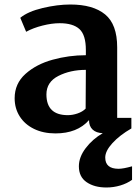

<svg xmlns="http://www.w3.org/2000/svg" viewBox="-20 -579 619 852"><path d="M500 -369V-56H563V-9Q511 21 479 56Q447 91 447 120Q447 170 506 170Q527 170 566 159V219Q544 235 514 244Q484 253 452 253Q399 253 364.5 229.5Q330 206 330 159Q330 118 360.5 78Q391 38 436 12Q407 11 391 -4Q375 -19 375 -46Q323 13 226 13Q172 13 131 -7Q90 -27 67.5 -62.5Q45 -98 45 -143Q45 -208 93 -251Q141 -294 213.5 -314Q286 -334 361 -334V-357Q361 -424 332.5 -450Q304 -476 245 -476Q210 -476 168.5 -465.5Q127 -455 96 -438L70 -500Q104 -528 169.5 -543.5Q235 -559 292 -559Q393 -559 446.5 -515Q500 -471 500 -369ZM186 -160Q186 -68 281 -68Q302 -68 324 -75.5Q346 -83 360 -97L361 -269Q292 -269 239 -242Q186 -215 186 -160Z"/></svg>

Font: Martel ExtraBold
Style: Regular
Weight: 800
Designer: Dan Reynolds
Foundry: Dan Reynolds
Version: Version 1.001; ttfautohint (v1.1) -l 5 -r 5 -G 72 -x 0 -D la